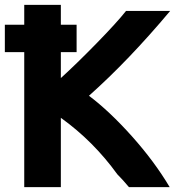

<svg xmlns="http://www.w3.org/2000/svg" viewBox="-21 -755 722 792"><path d="M295 -653V-540H230V-433Q294 -491 377.5 -576.5Q461 -662 499 -710H681Q510 -506 346 -360Q431 -296 523.5 -192.5Q616 -89 679 17H511Q486 -13 463 -36Q364 -173 230 -269V17H79V-540H-1V-653H79V-735H230V-653Z"/></svg>

Font: Repo
Style: Bold
Weight: 700
Designer: Stefan Peev
Foundry: Context Ltd
Version: Version 001.000